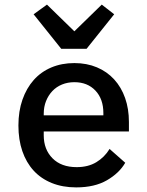

<svg xmlns="http://www.w3.org/2000/svg" viewBox="-20 -802 640 834"><path d="M246 -590 126 -740 184 -782 303 -666 422 -782 476 -740 356 -590ZM60 -257Q60 -319 77.5 -369Q95 -419 126.5 -454.5Q158 -490 203 -509Q248 -528 303 -528Q357 -528 401 -509.5Q445 -491 476 -457Q507 -423 523.5 -376Q540 -329 540 -272V-231H170V-214Q170 -153 208 -114.5Q246 -76 313 -76Q363 -76 398.5 -97.5Q434 -119 456 -155L524 -95Q498 -50 444.5 -19Q391 12 311 12Q252 12 205 -7Q158 -26 126 -61Q94 -96 77 -145.5Q60 -195 60 -257ZM170 -308V-301H429V-311Q429 -372 394.5 -408.5Q360 -445 303 -445Q274 -445 249.5 -435Q225 -425 207.5 -406.5Q190 -388 180 -363Q170 -338 170 -308Z"/></svg>

Font: IBM Plaex Mono Medium
Style: Regular
Weight: 500
Designer: Mike Abbink, Paul van der Laan, Pieter van Rosmalen
Foundry: Bold Monday
Version: Version 2.003